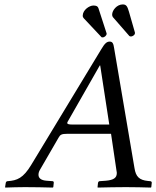

<svg xmlns="http://www.w3.org/2000/svg" viewBox="-20 -846 707 868"><path d="M161 -79 245 -224C252 -237 259 -241 282 -241H482L507 -72C508 -69 508 -66 508 -63C508 -41 492 -32 459 -29L431 -27C427 -27 424 -24 423 -19L421 0L422 2C458 1 512 0 549 0C588 0 627 1 662 2L664 0L666 -19C667 -24 663 -27 658 -27L648 -28C610 -32 594 -47 588 -86L496 -628C493 -647 490 -658 476 -658C462 -658 453 -649 437 -622L122 -102C85 -40 57 -30 15 -27C10 -27 7 -24 6 -19L3 0L4 2C40 1 56 0 93 0C132 0 183 1 218 2L221 0L223 -19C224 -24 221 -27 217 -27L190 -29C165 -31 154 -41 154 -56C154 -63 156 -71 161 -79ZM307 -283C291 -283 284 -285 284 -290C284 -292 285 -294 286 -296L431 -550H433L474 -283ZM354 -775C354 -770 356 -766 359 -763L438 -679C439 -677 442 -677 444 -677C453 -677 462 -686 462 -693V-695L425 -809C422 -818 415 -821 402 -821C384 -821 354 -801 354 -775ZM572 -681C578 -681 590 -687 590 -696V-699L563 -793C556 -816 552 -826 535 -826C508 -826 487 -799 487 -780C487 -776 488 -772 490 -769L565 -683C567 -682 570 -681 572 -681Z"/></svg>

Font: Libertinus Serif
Style: Italic
Weight: 400
Italic angle: -12°
Designer: Philipp H. Poll, Khaled Hosny
Foundry: Caleb Maclennan
Version: Version 7.050;RELEASE